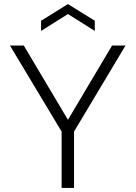

<svg xmlns="http://www.w3.org/2000/svg" viewBox="-20 -924 667 944"><path d="M446 -772 314 -855 182 -772V-822L314 -904L446 -822ZM531 -700H597L344 -277V0H283V-277L29 -700H97L314 -335Z"/></svg>

Font: Albert Sans Light
Style: Regular
Weight: 300
Designer: Andreas Rasmussen
Foundry: a.Foundry
Version: Version 1.025